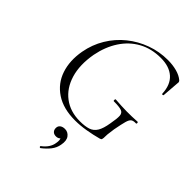

<svg xmlns="http://www.w3.org/2000/svg" viewBox="-258 -753 1147 1147"><g transform="rotate(45 315.0 -180.0)"><path d="M330 12Q231 12 167 -30.5Q103 -73 78.5 -145.5Q54 -218 70 -308Q83 -380 119.5 -440.5Q156 -501 210 -544.5Q264 -588 330 -612Q396 -636 468 -636Q509 -636 544 -626.5Q579 -617 601 -598Q607 -591 607 -587Q607 -583 606 -575L598 -470Q597 -466 591.5 -466Q586 -466 586 -470Q583 -542 542 -578.5Q501 -615 429 -615Q350 -615 289 -581.5Q228 -548 188 -487Q148 -426 132 -344Q114 -243 137 -166.5Q160 -90 216.5 -47.5Q273 -5 354 -5Q397 -5 424.5 -14Q452 -23 468 -49Q484 -75 492 -126Q501 -174 499.5 -196.5Q498 -219 479 -226Q460 -233 414 -233Q409 -233 409.5 -241Q410 -249 414 -249Q466 -245 509 -244.5Q552 -244 600 -247Q604 -247 604.5 -240Q605 -233 600 -233Q579 -234 568 -226.5Q557 -219 550 -194Q543 -169 533 -116Q528 -83 526.5 -67Q525 -51 525.5 -43.5Q526 -36 524 -28Q523 -22 520.5 -20Q518 -18 512 -16Q468 -4 420.5 4Q373 12 330 12ZM301 275Q297 277 293.5 272.5Q290 268 294 265Q317 248 330 228Q343 208 346 186Q351 158 343 146.5Q335 135 324 132L351 125Q352 143 342 151.5Q332 160 317 160Q300 160 290.5 150.5Q281 141 281 125Q281 108 293 99Q305 90 324 90Q350 90 366 111.5Q382 133 374 173Q369 203 349.5 228Q330 253 301 275Z"/></g></svg>

Font: Cormorant Light
Style: Italic
Weight: 300
Italic angle: -10°
Designer: Christian Thalmann (Catharsis Fonts)
Foundry: Catharsis Fonts
Version: Version 4.000